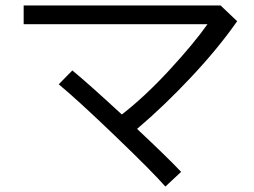

<svg xmlns="http://www.w3.org/2000/svg" viewBox="-20 -707 934 706"><path d="M196 -397 246 -448Q300 -404 428 -286Q513 -352 602.5 -449Q692 -546 743 -618H67V-687H791L852 -629Q783 -530 683 -423.5Q583 -317 484 -233Q596 -128 646 -75L588 -21Q542 -74 403.5 -207Q265 -340 196 -397Z"/></svg>

Font: Kakao Big Sans
Style: Regular
Weight: 400
Designer: Park Young-rak; Lee Sang-min; Kim Jung-jin; Min Bon; Park Min-gyu;
Foundry: Kakao Corporation
Version: Version 2.003